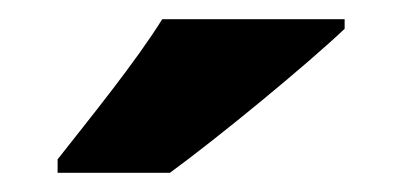

<svg xmlns="http://www.w3.org/2000/svg" viewBox="-20 -786 419 200"><path d="M339 -756V-766H149C121 -721 73 -662 40 -620V-606H157C209 -644 300 -719 339 -756Z"/></svg>

Font: Noto Sans Bengali SemiCondensed ExtraBold
Style: Regular
Weight: 800
Width: 4
Designer: Joana Ranito - Universal Thirst; Jelle Bosma - Monotype Design Team
Foundry: Universal Thirst ehf.
Version: Version 3.000